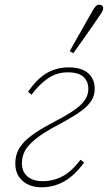

<svg xmlns="http://www.w3.org/2000/svg" viewBox="-20 -783 458 815"><path d="M157 12Q107 12 76 -15Q45 -42 45 -89Q45 -113 52.5 -134Q60 -155 78.5 -176Q97 -197 129.5 -219Q162 -241 212 -267Q270 -297 301 -320Q332 -343 343.5 -363.5Q355 -384 355 -405Q355 -437 334.5 -456.5Q314 -476 267 -476Q222 -476 184 -450.5Q146 -425 114 -381L99 -393Q122 -427 148 -450.5Q174 -474 205 -485.5Q236 -497 271 -497Q325 -497 353.5 -473Q382 -449 382 -405Q382 -385 374 -367Q366 -349 348 -331.5Q330 -314 300 -295Q270 -276 225 -252Q163 -219 130 -192Q97 -165 85 -141Q73 -117 73 -91Q73 -54 96.5 -34Q120 -14 161 -14Q206 -14 245 -34.5Q284 -55 322 -105L337 -93Q297 -38 252.5 -13Q208 12 157 12ZM276 -566Q291 -593 307 -621Q323 -649 338.5 -676.5Q354 -704 367 -727Q374 -740 379.5 -748Q385 -756 390 -759.5Q395 -763 401 -763Q408 -763 413 -759.5Q418 -756 418 -748Q418 -741 412.5 -731.5Q407 -722 393 -702Q379 -681 361.5 -656.5Q344 -632 326 -606Q308 -580 291 -557Z"/></svg>

Font: Source Serif 4 ExtraLight
Style: Italic
Weight: 250
Italic angle: -12°
Designer: Frank Grießhammer
Foundry: Adobe Systems Incorporated
Version: Version 4.004;hotconv 1.0.116;makeotfexe 2.5.65601